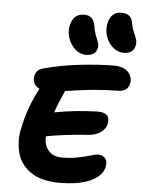

<svg xmlns="http://www.w3.org/2000/svg" viewBox="-65 -1077 842 1134"><g transform="rotate(5 355.5 -509.5)"><path d="M641.1 -791Q606.9 -791 578.1 -815.4Q549.3 -839.8 536.4 -877.7Q523.4 -915.5 530.8 -953.1Q545.4 -1025.9 608.9 -1025.9Q637.7 -1025.9 654.8 -1012.5Q671.9 -999 676.8 -966.8Q681.2 -940.9 691.7 -917.7Q702.1 -894.5 707.5 -877.7Q712.9 -860.8 709 -839.8Q699.2 -791 641.1 -791ZM419.9 -759.8Q386.2 -759.8 357.7 -784.4Q329.1 -809.1 315.9 -846.9Q302.7 -884.8 310.1 -921.9Q324.7 -995.1 391.1 -995.1Q418.5 -995.1 434.3 -980.5Q450.2 -965.8 456.1 -931.2Q460 -902.8 469.7 -878.7Q479.5 -854.5 485.1 -838.9Q490.7 -823.2 487.8 -807.1Q478.5 -759.8 419.9 -759.8ZM328.1 6.8Q276.9 6.8 234.4 -4.2Q191.9 -15.1 162.4 -34.9Q132.8 -54.7 111.6 -82.3Q90.3 -109.9 81.1 -143.3Q71.8 -176.8 70.1 -215.3Q68.4 -253.9 78.1 -294.9Q101.6 -416.5 163.1 -532.2Q163.1 -534.2 165 -536.1Q142.6 -546.4 133.1 -565.2Q123.5 -584 127.9 -606.9Q131.3 -625.5 141.8 -637.9Q152.3 -650.4 175.8 -657.2Q275.4 -685.1 390.9 -698Q506.3 -710.9 591.8 -710.9Q647 -710.9 675 -682.9Q703.1 -654.8 695.8 -613.8Q691.9 -591.8 674.6 -578.4Q657.2 -564.9 627.9 -564.9Q499 -564.9 316.9 -536.1Q281.2 -457.5 263.2 -404.8Q385.3 -428.2 518.1 -432.1Q559.1 -432.1 575 -415.8Q590.8 -399.4 585 -366.2Q576.7 -331.1 546.4 -311.8Q516.1 -292.5 474.1 -290Q339.8 -281.2 227.1 -259.8Q224.6 -207 252.7 -175Q280.8 -143.1 333 -143.1Q382.8 -143.1 427.2 -152.1Q471.7 -161.1 501 -170.2Q530.3 -179.2 543 -179.2Q573.2 -179.2 587.2 -161.1Q601.1 -143.1 595.2 -111.8Q583.5 -56.6 514.6 -24.9Q445.8 6.8 328.1 6.8Z"/></g></svg>

Font: Shantell Sans Normal
Style: Bold Italic
Weight: 700
Italic angle: -11.31°
Designer: Stephen Nixon, Anya Danilova, Shantell Martin
Foundry: Arrow Type
Version: Version 1.006;[559af2be0]